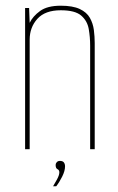

<svg xmlns="http://www.w3.org/2000/svg" viewBox="-20 -523 413 673"><path d="M68 0V-495H82L84 -443Q95 -466 120.5 -484.5Q146 -503 193 -503Q235 -503 259.5 -491.5Q284 -480 295 -460.5Q306 -441 309 -418Q312 -395 312 -372V0H296V-363Q296 -393 291 -421.5Q286 -450 264.5 -468.5Q243 -487 193 -487Q138 -487 111 -457Q84 -427 84 -384V0ZM166 130Q171 122 179.5 106.5Q188 91 188 81Q188 73 181.5 70Q175 67 175 55Q175 50 179 45.5Q183 41 190 41Q200 41 204 46.5Q208 52 208 60Q208 76 198 96Q188 116 177 130Z"/></svg>

Font: Alumni Sans Pinstripe
Style: Regular
Weight: 400
Designer: Robert E. Leuschke
Foundry: Robert E. Leuschke
Version: Version 1.010; ttfautohint (v1.8.4.7-5d5b)